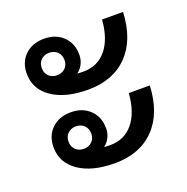

<svg xmlns="http://www.w3.org/2000/svg" viewBox="-102 -639 713 731"><g transform="rotate(-20 254.0 -274.0)"><path d="M44 -440Q44 -486 73.5 -514.5Q103 -543 151 -543Q198 -543 227.5 -514.5Q257 -486 257 -440Q257 -420 248.5 -403Q240 -386 225 -375Q233 -374 251 -374Q308 -374 343 -416.5Q378 -459 384 -536H469Q464 -425 404.5 -364Q345 -303 244 -303Q152 -303 98 -340Q44 -377 44 -440ZM105 -440Q105 -420 118 -407.5Q131 -395 151 -395Q171 -395 184 -407.5Q197 -420 197 -440Q197 -461 184 -473.5Q171 -486 151 -486Q131 -486 118 -473.5Q105 -461 105 -440ZM384 -238H469Q464 -127 404.5 -66Q345 -5 244 -5Q152 -5 98 -42Q44 -79 44 -142Q44 -188 73.5 -216.5Q103 -245 151 -245Q198 -245 227.5 -216.5Q257 -188 257 -142Q257 -122 248.5 -105Q240 -88 225 -77Q233 -76 251 -76Q308 -76 343 -118.5Q378 -161 384 -238ZM197 -142Q197 -163 184 -175.5Q171 -188 151 -188Q131 -188 118 -175.5Q105 -163 105 -142Q105 -122 118 -109.5Q131 -97 151 -97Q171 -97 184 -109.5Q197 -122 197 -142Z"/></g></svg>

Font: Bai Jamjuree Medium
Style: Regular
Weight: 500
Version: Version 1.000; ttfautohint (v1.6)